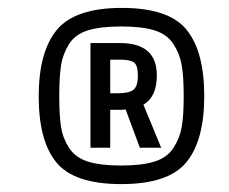

<svg xmlns="http://www.w3.org/2000/svg" viewBox="-20 -765 579 486"><path d="M78 -521Q78 -634 124 -689.5Q170 -745 288.5 -745Q407 -745 452 -690Q497 -635 497 -522Q497 -409 451.5 -354Q406 -299 287 -299Q168 -299 123 -353.5Q78 -408 78 -521ZM155 -390.5Q171 -366 202.5 -356Q234 -346 286.5 -346Q339 -346 371 -356Q403 -366 419 -390.5Q435 -415 440 -443.5Q445 -472 445 -521.5Q445 -571 440 -600Q435 -629 419 -653.5Q403 -678 371.5 -688Q340 -698 287 -698Q234 -698 202 -688Q170 -678 154.5 -653Q139 -628 134.5 -599.5Q130 -571 130 -521.5Q130 -472 134.5 -443.5Q139 -415 155 -390.5ZM209 -656H284Q377 -656 377 -574Q377 -520 343 -500L388 -391H334L298 -488Q293 -487 283 -487H259V-391H209ZM259 -529H279Q307 -529 318 -538Q329 -547 329 -573.5Q329 -600 319 -607Q309 -614 285 -614H259Z"/></svg>

Font: Khand Medium
Style: Regular
Weight: 500
Designer: Devanagari: Sanchit Sawaria, Jyotish Sonowal; Latin: Satya Rajpurohit
Foundry: Indian Type Foundry
Version: Version 1.100;PS 1.0;hotconv 1.0.78;makeotf.lib2.5.61930; tt